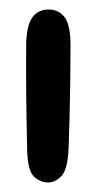

<svg xmlns="http://www.w3.org/2000/svg" viewBox="-20 -742 203 403"><path d="M37 -428Q35.5 -493.5 35 -547.2Q34.5 -601 35 -651Q36 -688.5 47.8 -705.2Q59.5 -722 82 -722Q103 -722 115.5 -706Q128 -690 128 -647Q128 -613 127.5 -573.5Q127 -534 126 -496.5Q125 -459 124 -431Q122 -386 109 -372.5Q96 -359 81 -359Q64.5 -359 51.2 -371.5Q38 -384 37 -428Z"/></svg>

Font: Kablammo
Style: Regular
Weight: 400
Designer: Travis Kochel, Lizy Gershenzon, Daria Petrova, Ethan Cohen
Foundry: Vectro Type Foundry
Version: Version 1.002